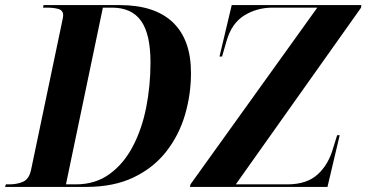

<svg xmlns="http://www.w3.org/2000/svg" viewBox="-51 -734 1439 754"><path d="M-31 0 -28 -10H-13Q15 -10 39 -20Q63 -30 71 -67L190 -635Q192 -647 194.5 -657Q197 -667 197 -674Q197 -693 179 -698.5Q161 -704 132 -704H118L120 -714H419Q557 -714 628 -646Q699 -578 699 -448Q699 -363 675.5 -283Q652 -203 602 -139Q552 -75 474 -37.5Q396 0 288 0ZM247 -10Q323 -10 378.5 -50Q434 -90 470 -158Q506 -226 523 -311.5Q540 -397 540 -489Q540 -600 503 -652Q466 -704 389 -704H353L208 -10ZM695 0 697 -10 1195 -704H1019Q958 -704 908.5 -673.5Q859 -643 839 -574L821 -512H811L859 -714H1368L1367 -704L875 -10H1078Q1154 -10 1197 -49.5Q1240 -89 1258 -155L1273 -203H1283L1235 0Z"/></svg>

Font: Noto Serif Display SemiCondensed
Style: Bold Italic
Weight: 700
Width: 4
Italic angle: -12°
Designer: Monotype Design Team
Foundry: Monotype Imaging Inc.
Version: Version 2.009